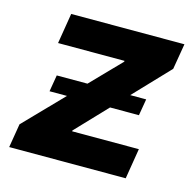

<svg xmlns="http://www.w3.org/2000/svg" viewBox="-84 -623 725 711"><g transform="rotate(15 278.0 -268.0)"><path d="M10.3 0 25.4 -91.3 339.8 -415.5 340.3 -418.9H85.4L104.5 -535.6H538.6L522 -437L220.7 -120.1L220.2 -116.7H476.1L457 0ZM101.1 -238.3 111.8 -301.8H454.6L443.8 -238.3Z"/></g></svg>

Font: Inter 20pt
Style: Bold Italic
Weight: 700
Italic angle: -9.3988°
Version: Version 4.001;git-66647c0bb